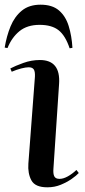

<svg xmlns="http://www.w3.org/2000/svg" viewBox="-28 -785 364 819"><path d="M121 -458Q122 -480 116 -489Q110 -498 94 -498Q82 -498 62.5 -493Q43 -488 22 -479L16 -493Q37 -504 71.5 -516.5Q106 -529 142 -529Q231 -529 224 -427L200 -67Q198 -44 203.5 -33Q209 -22 226 -22Q242 -22 261 -32.5Q280 -43 298 -60L308 -47Q298 -36 278 -22Q258 -8 231.5 3Q205 14 174 14Q122 14 106 -15.5Q90 -45 93 -87ZM145 -765Q195 -765 223.5 -740.5Q252 -716 265 -674Q278 -632 281 -581L269 -579Q251 -633 222 -656Q193 -679 141 -679Q88 -679 55 -652Q22 -625 4 -580L-8 -582Q0 -631 17 -672.5Q34 -714 65 -739.5Q96 -765 145 -765Z"/></svg>

Font: Literata 72pt Medium
Style: Italic
Weight: 500
Italic angle: -2°
Designer: Latin by Veronika Burian and Jose Scaglione. Greek by Irene Vlachou. Cyrillic by Vera Evstafieva
Foundry: TypeTogether
Version: Version 3.002